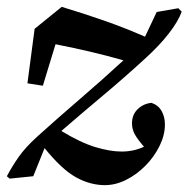

<svg xmlns="http://www.w3.org/2000/svg" viewBox="-34 -514 550 560"><path d="M46 -271 67 -430 146 -494Q209 -475 268 -454.5Q327 -434 389 -407L423 -479L486 -490L496 -480Q486 -452 458.5 -416.5Q431 -381 388 -342Q328 -287 266.5 -235.5Q205 -184 145 -132Q201 -98 244 -85Q287 -72 321 -72Q356 -72 386 -86Q366 -109 358.5 -123.5Q351 -138 351 -154Q351 -180 368 -196Q385 -212 408 -214Q428 -207 437.5 -190Q447 -173 447 -151Q447 -120 431.5 -88.5Q416 -57 390.5 -31Q365 -5 334 10.5Q303 26 272 26Q229 26 187.5 3Q146 -20 96 -82L63 0L-6 7L-14 0Q2 -30 21 -57Q40 -84 74 -115Q136 -171 199.5 -225.5Q263 -280 326 -338Q277 -352 230 -363Q183 -374 128 -385L91 -264Z"/></svg>

Font: Source Serif 4 Semibold
Style: Italic
Weight: 600
Italic angle: -12°
Designer: Frank Grießhammer
Foundry: Adobe
Version: Version 4.005;hotconv 1.1.0;makeotfexe 2.6.0